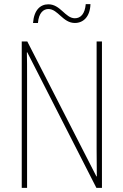

<svg xmlns="http://www.w3.org/2000/svg" viewBox="-20 -916 602 936"><path d="M141 -804H165C169 -854 192 -872 216 -872C263 -872 286 -804 345 -804C386 -804 419 -834 421 -896H398C394 -848 373 -827 345 -827C298 -827 275 -895 216 -895C177 -895 146 -868 141 -804ZM477 0V-714H451V-190C451 -156 452 -103 452 -56H450L113 -714H86V0H112V-534C112 -589 112 -625 111 -661H113L450 0Z"/></svg>

Font: Noto Sans Myanmar UI Condensed Thin
Style: Regular
Weight: 100
Width: 3
Designer: Monotype Design Team
Foundry: Monotype Imaging Inc.
Version: Version 2.103